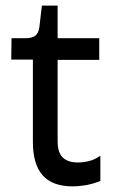

<svg xmlns="http://www.w3.org/2000/svg" viewBox="-20 -653 410 683"><path d="M239 10Q167 10 132 -29Q97 -68 97 -148V-441H20L21 -517H69Q94 -517 105.5 -526Q117 -535 120 -556L129 -633H185V-517H333V-440H185V-150Q185 -110 203.5 -92.5Q222 -75 257 -75Q276 -75 296.5 -80Q317 -85 337 -99V-9Q308 2 283.5 6Q259 10 239 10Z"/></svg>

Font: Bricolage Grotesque 17pt
Style: Regular
Weight: 400
Version: Version 1.001;gftools[0.9.33.dev8+g029e19f]